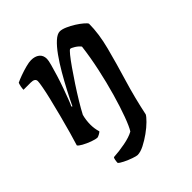

<svg xmlns="http://www.w3.org/2000/svg" viewBox="-195 -621 943 943"><g transform="rotate(-45 276.5 -150.0)"><path d="M38 -45Q46 -70 58 -112.5Q70 -155 83 -205Q96 -255 107 -301Q115 -334 120.5 -364Q126 -394 126 -403Q126 -423 96 -423H46Q46 -433 48.5 -445Q51 -457 54 -464Q68 -471 91.5 -479.5Q115 -488 138 -494Q161 -500 175 -500Q202 -500 218.5 -487Q235 -474 235 -449Q235 -438 228 -412.5Q221 -387 211 -354.5Q201 -322 189.5 -290Q178 -258 168.5 -233Q159 -208 154 -199L158 -195Q174 -229 195.5 -270Q217 -311 240.5 -351.5Q264 -392 288 -425.5Q312 -459 334.5 -479.5Q357 -500 375 -500Q389 -500 410 -491Q431 -482 451.5 -469Q472 -456 486.5 -443.5Q501 -431 503 -425Q503 -356 481.5 -273.5Q460 -191 432.5 -100Q405 -9 385 87Q380 97 361 116Q342 135 315.5 154Q289 173 262.5 186.5Q236 200 216 200Q208 200 186.5 192.5Q165 185 145 175Q125 165 119 158Q119 149 121 138.5Q123 128 126 125Q163 123 205 115Q247 107 272 93Q285 73 303.5 23Q322 -27 341 -93.5Q360 -160 375.5 -232Q391 -304 399 -370Q389 -383 373 -393Q357 -403 350 -403Q345 -402 329.5 -383Q314 -364 292 -332.5Q270 -301 246 -264.5Q222 -228 200.5 -192.5Q179 -157 165 -130Q157 -101 157 -69Q157 -56 159 -42.5Q161 -29 165 -15Q161 -11 153 -6.5Q145 -2 138 0Q125 0 102 -8.5Q79 -17 60 -27.5Q41 -38 38 -45Z"/></g></svg>

Font: Texturina
Style: Bold Italic
Weight: 700
Italic angle: -11°
Designer: Guillermo Torres Carreño
Foundry: Omnibus-Type
Version: Version 1.002; ttfautohint (v1.8.3)